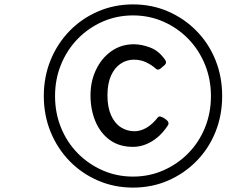

<svg xmlns="http://www.w3.org/2000/svg" viewBox="-20 -928 1045 872"><path d="M584 -76Q499 -76 425 -108Q351 -140 296 -196.5Q241 -253 210 -328.5Q179 -404 179 -492Q179 -580 210 -655.5Q241 -731 296 -787.5Q351 -844 425 -876Q499 -908 584 -908Q670 -908 743.5 -876Q817 -844 872.5 -787.5Q928 -731 958.5 -655.5Q989 -580 989 -492Q989 -404 958.5 -328.5Q928 -253 872.5 -196.5Q817 -140 743.5 -108Q670 -76 584 -76ZM584 -126Q658 -126 722.5 -154.5Q787 -183 835.5 -232.5Q884 -282 911 -348.5Q938 -415 938 -492Q938 -568 911 -634.5Q884 -701 835.5 -751Q787 -801 722.5 -829.5Q658 -858 584 -858Q510 -858 445.5 -829.5Q381 -801 332.5 -751Q284 -701 257 -634.5Q230 -568 230 -492Q230 -415 257 -348.5Q284 -282 332.5 -232.5Q381 -183 445.5 -154.5Q510 -126 584 -126ZM584 -261Q522 -261 479 -292Q436 -323 413.5 -376.5Q391 -430 391 -495Q391 -559 416.5 -612Q442 -665 486.5 -696Q531 -727 588 -727Q623 -727 662.5 -712Q702 -697 730 -656Q736 -647 733 -640Q730 -633 719 -625Q709 -615 701.5 -612.5Q694 -610 688 -616Q666 -635 641.5 -646Q617 -657 588 -657Q555 -657 527.5 -638.5Q500 -620 484 -584Q468 -548 468 -495Q468 -442 484 -405.5Q500 -369 528 -350.5Q556 -332 591 -332Q618 -332 645 -347.5Q672 -363 697 -395Q702 -401 711.5 -398Q721 -395 730 -388Q742 -380 744.5 -372.5Q747 -365 742 -358Q722 -327 696 -305Q670 -283 641.5 -272Q613 -261 584 -261Z"/></svg>

Font: Playwrite RO
Style: Regular
Weight: 400
Designer: Veronika Burian, José Scaglione
Foundry: TypeTogether
Version: Version 1.002